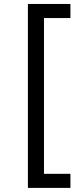

<svg xmlns="http://www.w3.org/2000/svg" viewBox="-20 -781 402 949"><path d="M117.9 147.7H328.1V78.1H197.4V-691.8H328.1V-761.4H117.9Z"/></svg>

Font: Karasuma Gothic
Style: Regular
Weight: 400
Designer: Rasmus Andersson, Ryoko Nishizuka
Foundry: Genbu
Version: Version 1.00